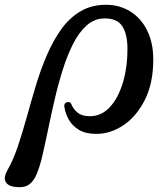

<svg xmlns="http://www.w3.org/2000/svg" viewBox="-140 -548 691 803"><path d="M-82 233Q-110 228 -117.5 210Q-125 192 -108 162Q-85 122 -66 66Q-47 10 -29 -55Q-11 -120 9 -187Q29 -254 55 -315Q81 -376 115 -424Q149 -472 195.5 -500Q242 -528 303 -528Q360 -528 405 -500Q450 -472 475.5 -420.5Q501 -369 501 -299Q501 -200 466 -130.5Q431 -61 376.5 -24.5Q322 12 263 12Q218 12 190 -5Q162 -22 147.5 -48Q133 -74 129 -102Q127 -117 140.5 -120.5Q154 -124 158 -113Q166 -92 184.5 -77Q203 -62 235 -62Q284 -62 319 -99.5Q354 -137 373.5 -201Q393 -265 393 -344Q393 -404 372 -437.5Q351 -471 298 -471Q256 -471 223.5 -442.5Q191 -414 166.5 -366Q142 -318 123 -258Q104 -198 89 -133.5Q74 -69 61.5 -8Q49 53 37.5 102Q26 151 13 181Q0 212 -21 225.5Q-42 239 -82 233Z"/></svg>

Font: Zen Old Mincho
Style: Bold
Weight: 700
Designer: Yoshimichi Ohira
Foundry: Positype
Version: Version 1.500